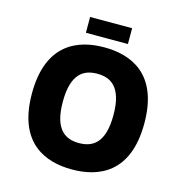

<svg xmlns="http://www.w3.org/2000/svg" viewBox="-118 -920 986 1033"><g transform="rotate(15 375.5 -403.0)"><path d="M374 -674C231 -674 61 -615 61 -334C61 -53 231 6 374 6C517 6 687 -53 687 -334C687 -615 517 -674 374 -674ZM374 -141C301 -141 233 -175 233 -334C233 -493 301 -527 374 -527C447 -527 515 -493 515 -334C515 -175 447 -141 374 -141ZM491 -812H257V-724H491Z"/></g></svg>

Font: Maven Pro
Style: Black
Weight: 900
Designer: Joe Prince
Foundry: Joe Prince
Version: Version 1.003